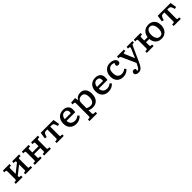

<svg xmlns="http://www.w3.org/2000/svg" viewBox="696 -2855 5405 5405"><g transform="rotate(-45 3399.0 -152.0)"><path d="M54 0V-60L107 -64Q124 -66 129.5 -76Q135 -86 135 -112V-409Q135 -435 129.5 -445Q124 -455 107 -457L52 -461L63 -521H323V-461L276 -457Q259 -455 254 -445.5Q249 -436 249 -412V-202L505 -405V-416Q505 -440 498.5 -448.5Q492 -457 474 -458L421 -461L432 -521H704V-461L652 -458Q631 -456 625 -447Q619 -438 619 -417V-104Q619 -82 625 -73.5Q631 -65 652 -63L704 -60V0H434V-60L474 -63Q492 -64 498.5 -72Q505 -80 505 -105V-321L249 -118V-108Q249 -85 254 -75Q259 -65 276 -63L323 -60V0Z M810 0V-60L866 -64Q882 -65 887.5 -75.5Q893 -86 893 -112V-409Q893 -435 887.5 -445.5Q882 -456 866 -457L807 -461L819 -521H1084V-461L1034 -457Q1018 -455 1013 -445.5Q1008 -436 1008 -412V-297H1256V-416Q1256 -440 1249 -448.5Q1242 -457 1225 -458L1174 -461L1185 -521H1452V-461L1403 -458Q1382 -456 1376 -447Q1370 -438 1370 -417V-104Q1370 -82 1376 -73.5Q1382 -65 1403 -63L1452 -60V0H1182V-60L1225 -63Q1242 -64 1249 -72Q1256 -80 1256 -105V-227H1008V-108Q1008 -85 1013 -75Q1018 -65 1034 -63L1084 -60V0Z M1680 0V-60L1737 -64Q1753 -66 1758.5 -76Q1764 -86 1764 -112V-455H1716Q1678 -455 1657 -440.5Q1636 -426 1622 -385L1598 -315L1536 -330L1566 -521H2076L2107 -330L2045 -315L2021 -386Q2007 -426 1985.5 -440.5Q1964 -455 1927 -455H1878V-108Q1878 -85 1883 -74.5Q1888 -64 1905 -63L1963 -60V0Z M2460 14Q2379 14 2320 -18.5Q2261 -51 2229 -109.5Q2197 -168 2197 -247Q2197 -337 2230.5 -401.5Q2264 -466 2324.5 -500Q2385 -534 2465 -534Q2559 -534 2615.5 -484Q2672 -434 2672 -346Q2672 -320 2670 -295Q2668 -270 2663 -244H2318Q2321 -161 2367 -119Q2413 -77 2488 -77Q2531 -77 2570 -92.5Q2609 -108 2640 -135L2682 -89Q2643 -42 2584.5 -14Q2526 14 2460 14ZM2317 -313H2556Q2559 -334 2559 -357Q2559 -407 2532.5 -435Q2506 -463 2455 -463Q2397 -463 2361 -424Q2325 -385 2317 -313Z M2769 216V155L2823 152Q2837 151 2846 142Q2855 133 2855 105V-389Q2855 -426 2847.5 -437.5Q2840 -449 2815 -451L2763 -454L2771 -516L2930 -528L2946 -520L2954 -432H2960Q2994 -483 3040 -509Q3086 -535 3152 -535Q3252 -535 3309 -468Q3366 -401 3366 -278Q3366 -139 3299 -62.5Q3232 14 3111 14Q3072 14 3032.5 5Q2993 -4 2968 -18V103Q2968 126 2975.5 138Q2983 150 3003 151L3074 156V216ZM3100 -64Q3169 -64 3207.5 -115Q3246 -166 3246 -265Q3246 -450 3114 -450Q3046 -450 3007 -412Q2968 -374 2968 -310V-101Q2988 -85 3025 -74.5Q3062 -64 3100 -64Z M3743 14Q3662 14 3603 -18.5Q3544 -51 3512 -109.5Q3480 -168 3480 -247Q3480 -337 3513.5 -401.5Q3547 -466 3607.5 -500Q3668 -534 3748 -534Q3842 -534 3898.5 -484Q3955 -434 3955 -346Q3955 -320 3953 -295Q3951 -270 3946 -244H3601Q3604 -161 3650 -119Q3696 -77 3771 -77Q3814 -77 3853 -92.5Q3892 -108 3923 -135L3965 -89Q3926 -42 3867.5 -14Q3809 14 3743 14ZM3600 -313H3839Q3842 -334 3842 -357Q3842 -407 3815.5 -435Q3789 -463 3738 -463Q3680 -463 3644 -424Q3608 -385 3600 -313Z M4326 14Q4206 14 4138 -56.5Q4070 -127 4070 -253Q4070 -338 4103 -401.5Q4136 -465 4195 -500Q4254 -535 4335 -535Q4395 -535 4441 -516.5Q4487 -498 4513 -466.5Q4539 -435 4539 -396Q4539 -364 4519.5 -343.5Q4500 -323 4467 -323Q4435 -323 4418 -337.5Q4401 -352 4401 -375Q4401 -386 4407 -401.5Q4413 -417 4426 -441Q4409 -452 4386.5 -458.5Q4364 -465 4335 -465Q4272 -465 4230.5 -422Q4189 -379 4189 -280Q4189 -171 4234.5 -124Q4280 -77 4354 -77Q4401 -77 4437 -93.5Q4473 -110 4503 -134L4544 -86Q4509 -42 4453 -14Q4397 14 4326 14Z M4715 231Q4661 231 4628.5 208Q4596 185 4596 145Q4596 115 4616.5 94.5Q4637 74 4668 74Q4694 74 4710 84.5Q4726 95 4728 112Q4728 119 4727 130.5Q4726 142 4721 169Q4745 170 4763 159.5Q4781 149 4798.5 121.5Q4816 94 4839 46L4864 -5L4684 -405Q4670 -435 4662.5 -444.5Q4655 -454 4638 -455L4595 -459L4606 -521H4878V-462L4828 -460Q4810 -459 4803 -449Q4796 -439 4809 -408L4925 -134H4930L5045 -402Q5067 -452 5022 -458L4979 -462L4988 -521H5217V-461L5175 -458Q5157 -456 5148 -446Q5139 -436 5124 -402L4921 46Q4891 110 4863 151Q4835 192 4799.5 211.5Q4764 231 4715 231Z M5846 15Q5771 15 5716.5 -15.5Q5662 -46 5630.5 -100.5Q5599 -155 5595 -227H5464V-108Q5464 -85 5469 -75Q5474 -65 5490 -63L5540 -60V0H5269V-60L5322 -64Q5338 -66 5344 -76Q5350 -86 5350 -112V-409Q5350 -435 5344 -445Q5338 -455 5322 -457L5264 -461L5275 -521H5540V-461L5490 -457Q5474 -455 5469 -445.5Q5464 -436 5464 -412V-297H5598Q5611 -405 5680.5 -469Q5750 -533 5862 -533Q5937 -533 5992.5 -500.5Q6048 -468 6078 -409Q6108 -350 6108 -272Q6108 -187 6076 -122.5Q6044 -58 5985.5 -21.5Q5927 15 5846 15ZM5862 -60Q5925 -60 5956 -110.5Q5987 -161 5987 -249Q5987 -345 5949.5 -403Q5912 -461 5846 -461Q5786 -461 5750.5 -411.5Q5715 -362 5715 -268Q5715 -176 5752.5 -118Q5790 -60 5862 -60Z M6339 0V-60L6396 -64Q6412 -66 6417.5 -76Q6423 -86 6423 -112V-455H6375Q6337 -455 6316 -440.5Q6295 -426 6281 -385L6257 -315L6195 -330L6225 -521H6735L6766 -330L6704 -315L6680 -386Q6666 -426 6644.5 -440.5Q6623 -455 6586 -455H6537V-108Q6537 -85 6542 -74.5Q6547 -64 6564 -63L6622 -60V0Z"/></g></svg>

Font: Literata 7pt Medium
Style: Regular
Weight: 500
Designer: Latin by Veronika Burian and Jose Scaglione. Greek by Irene Vlachou. Cyrillic by Vera Evstafieva.
Foundry: TypeTogether
Version: Version 3.002